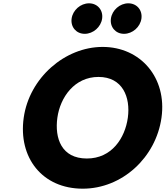

<svg xmlns="http://www.w3.org/2000/svg" viewBox="-20 -1123 1001 1158"><path d="M517 -1103C466 -1103 419 -1062 412 -1011C405 -960 440 -919 491 -919C542 -919 589 -960 596 -1011C603 -1062 568 -1103 517 -1103ZM754 -1103C703 -1103 656 -1062 649 -1011C642 -960 677 -919 728 -919C779 -919 826 -960 833 -1011C840 -1062 805 -1103 754 -1103ZM123 -413C89 -172 235 15 479 15C716 15 920 -172 954 -413C988 -654 828 -840 599 -840C372 -840 157 -654 123 -413ZM326 -413C343 -536 429 -659 574 -659C720 -659 768 -536 751 -413C734 -290 654 -167 504 -167C350 -167 309 -290 326 -413Z"/></svg>

Font: Hussar Przerywany
Style: Obl
Weight: 400
Foundry: Cannot Into Space Fonts
Version: Version 0.982